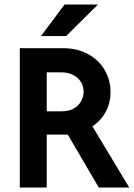

<svg xmlns="http://www.w3.org/2000/svg" viewBox="-20 -841 600 861"><path d="M68.8 0V-625H259.7Q327.8 -625 376 -597.9Q424.3 -570.8 450 -526Q475.7 -481.2 475.7 -427.8Q475.7 -395.8 466 -367Q456.2 -338.2 438.2 -314.9Q420.1 -291.7 394.4 -274.3L559.7 0H422.9L284 -237.5H189.6V0ZM189.6 -341.7H254.2Q289.6 -341.7 311.8 -354.9Q334 -368.1 344.4 -388.5Q354.9 -409 354.9 -429.9Q354.9 -455.6 342 -475Q329.2 -494.4 306.6 -505.6Q284 -516.7 254.2 -516.7H189.6ZM163.9 -679.2 269.4 -820.8H419.4L276.4 -679.2Z"/></svg>

Font: Afacad Flux
Style: Bold
Weight: 700
Designer: Kristian Moeller
Foundry: Dicotype
Version: Version 1.100